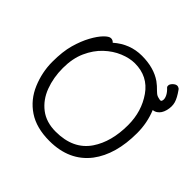

<svg xmlns="http://www.w3.org/2000/svg" viewBox="-185 -916 1116 1116"><g transform="rotate(45 372.5 -358.5)"><path d="M223 -646Q299 -713 397 -713Q495 -713 560 -668Q583 -651 602 -631L613 -621Q624 -611 638 -608Q652 -604 657.5 -605Q663 -606 665 -614Q669 -628 660 -647.5Q651 -667 630 -686Q625 -693 627 -703Q631 -716 645 -727Q659 -738 672 -734Q682 -731 687 -723Q715 -684 723 -655.5Q731 -627 722 -592Q713 -558 690 -543Q678 -535 664 -534Q695 -459 695 -375Q695 -200 616 -95Q529 18 366 18Q259 18 189.5 -28.5Q120 -75 86.5 -155Q53 -235 53 -319.5Q53 -404 69.5 -462.5Q86 -521 110 -565Q134 -609 158 -633.5Q182 -658 197.5 -658Q213 -658 223 -646ZM354 -46Q498 -46 565 -145Q625 -234 625 -371Q625 -483 565.5 -568Q506 -653 399 -653Q356 -653 307.5 -633Q259 -613 217 -573.5Q175 -534 148.5 -475Q122 -416 122 -337.5Q122 -259 147 -192.5Q172 -126 224 -86Q276 -46 354 -46Z"/></g></svg>

Font: LXGW WenKai Lite
Style: Regular
Weight: 400
Designer: LXGW / Fontworks Inc.
Foundry: LXGW / Fontworks Inc.
Version: Version 1.511; March 25, 2025